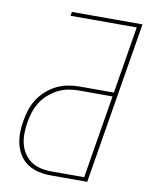

<svg xmlns="http://www.w3.org/2000/svg" viewBox="-83 -796 666 857"><g transform="rotate(10 250.0 -367.5)"><path d="M205 0Q178 0 151.5 -6Q125 -12 103 -26Q81 -40 66.5 -62Q52 -84 45.5 -109.5Q39 -135 39 -162.5Q39 -190 44 -218Q48 -244 56.5 -270Q65 -296 80 -319Q95 -342 116.5 -361Q138 -380 163 -392Q188 -404 214.5 -408.5Q241 -413 266 -413H420L470 -717H170L173 -735H493L372 0ZM205 -18H355L417 -395H266Q243 -395 219 -391Q195 -387 172 -375.5Q149 -364 129 -346.5Q109 -329 95.5 -307.5Q82 -286 74.5 -262.5Q67 -239 63 -215Q59 -190 58.5 -165.5Q58 -141 63.5 -118Q69 -95 82 -75Q95 -55 114 -42Q133 -29 157 -23.5Q181 -18 205 -18Z"/></g></svg>

Font: Iosevka SS18 Thin
Style: Italic
Weight: 100
Italic angle: -9°
Monospace: yes
Designer: Belleve Invis
Foundry: Belleve Invis
Version: Version 25.1.1; ttfautohint (v1.8.4)